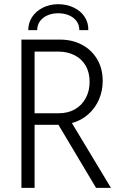

<svg xmlns="http://www.w3.org/2000/svg" viewBox="-20 -912 602 932"><path d="M84 -719.7H272.5Q330.1 -719.7 377 -695.3Q423.8 -670.9 451.2 -625.2Q478.5 -579.6 478.5 -519Q478.5 -470.7 460.4 -429Q442.4 -387.2 408.4 -357.2Q374.5 -327.1 329.1 -314.5L518.6 0H446.3L263.7 -306.2H147.9V0H84ZM408.7 -765.6H365.2Q365.2 -790.5 351.8 -809.1Q338.4 -827.6 314.9 -837.6Q291.5 -847.7 262.2 -847.7Q233.9 -847.7 210.7 -837.6Q187.5 -827.6 174.1 -809.1Q160.6 -790.5 160.6 -765.6H117.2Q117.2 -801.8 136.7 -830.6Q156.2 -859.4 189.5 -875.5Q222.7 -891.6 262.2 -891.6Q303.2 -891.6 337.4 -875.5Q371.6 -859.4 390.6 -830.6Q409.7 -801.8 408.7 -765.6ZM267.1 -362.3Q309.6 -362.3 343.3 -381.3Q377 -400.4 396 -435.3Q415 -470.2 415 -515.1Q415 -560.1 395.8 -593.3Q376.5 -626.5 341.8 -644Q307.1 -661.6 262.2 -661.6H147.9V-362.3Z"/></svg>

Font: Reddit Mono Light
Style: Regular
Weight: 300
Monospace: yes
Designer: Stephen Hutchings
Foundry: Reddit
Version: Version 1.011